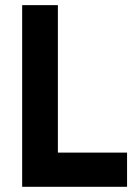

<svg xmlns="http://www.w3.org/2000/svg" viewBox="-20 -720 523 740"><path d="M203.1 -131.8Q269.5 -131.8 469.7 -131.8Q469.7 -98.6 469.7 0Q369.1 0 65.4 0Q65.4 -174.8 65.4 -700.2Q99.6 -700.2 203.1 -700.2Q203.1 -557.6 203.1 -131.8Z"/></svg>

Font: LeFont
Style: Regular
Weight: 700
Designer: Leryon MEDIA
Version: Version 1.0